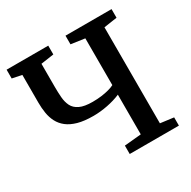

<svg xmlns="http://www.w3.org/2000/svg" viewBox="-165 -902 1053 1060"><g transform="rotate(-30 362.0 -371.5)"><path d="M473 -316.5Q436 -300.5 389.2 -291.2Q342.5 -282 298.5 -282Q240.5 -282 200.5 -293.2Q160.5 -304.5 135 -324.5Q109.5 -344.5 95.5 -371.5Q81.5 -398.5 76.2 -430.8Q71 -463 71 -497.5V-674.5L10 -687V-743H275.5V-687L193 -675V-528Q193 -492.5 195.5 -460.8Q198 -429 210.2 -404.2Q222.5 -379.5 251.8 -365.5Q281 -351.5 333.5 -351.5Q363.5 -351.5 390.2 -355Q417 -358.5 438.5 -364.5Q460 -370.5 473 -377.5V-675.5L385.5 -688V-743H679V-688L595 -675.5V-63.5L679.5 -52.5V0H366V-53.5L473 -63.5Z"/></g></svg>

Font: Merriweather SemiBold
Style: Regular
Weight: 600
Version: Version 2.100